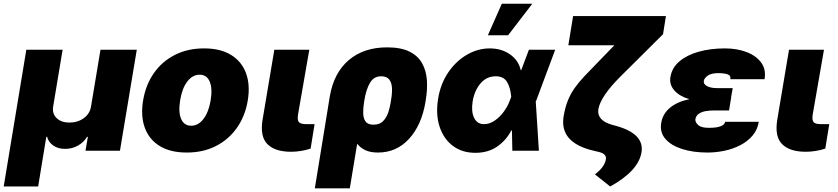

<svg xmlns="http://www.w3.org/2000/svg" viewBox="-47 -814 4527 1037"><path d="M-27 193.2 95.2 -545.5H291.2L240.1 -238.6Q234 -200.3 258.9 -176.1Q283.7 -152 328.1 -152Q373.2 -152 405.9 -176.1Q438.6 -200.3 444.6 -238.6L495.7 -545.5H691.8L600.9 0H414.8L427.6 -75.3H423.3Q405.5 -45.5 374.1 -27.7Q342.7 -9.9 304 -9.9Q267 -9.9 241.1 -27.7Q215.2 -45.5 207.4 -75.3H203.1L159.1 193.2Z M961.6 9.9Q872.9 9.9 815.5 -25.4Q758.2 -60.7 735.1 -124.1Q712 -187.5 725.9 -271.3Q739.7 -355.1 783.7 -418.5Q827.8 -481.9 897 -517.2Q966.3 -552.6 1055.4 -552.6Q1143.8 -552.6 1201.2 -517.2Q1258.5 -481.9 1281.8 -418.5Q1305 -355.1 1291.2 -271.3Q1277.3 -187.5 1233 -124.1Q1188.6 -60.7 1119.5 -25.4Q1050.4 9.9 961.6 9.9ZM985.8 -134.9Q1023.8 -134.9 1052 -171.7Q1080.3 -208.5 1090.9 -272.7Q1101.2 -337 1085.4 -373.8Q1069.6 -410.5 1031.2 -410.5Q992.9 -410.5 964.7 -373.8Q936.4 -337 926.1 -272.7Q915.5 -208.5 931.3 -171.7Q947.1 -134.9 985.8 -134.9Z M1434.7 -545.5H1623.6L1562.5 -194.6Q1558.2 -165.8 1567.1 -154.7Q1576 -143.5 1608 -143.5H1652L1630.7 -11.4Q1605.1 -2.8 1577.6 1.4Q1550.1 5.7 1525.6 5.7Q1439.3 5.7 1398.1 -34.8Q1356.9 -75.3 1370.7 -164.8Z M1653.4 203.1 1734.4 -294Q1756 -420.8 1836.8 -489.5Q1917.6 -558.2 2044 -558.2Q2119.7 -558.2 2165.7 -534.8Q2211.6 -511.4 2233.5 -471.2Q2255.3 -431.1 2258.7 -380.5Q2262.1 -329.9 2252.8 -275.6L2251.4 -265.6Q2230.5 -138.8 2162.6 -64.5Q2094.8 9.9 1994.3 9.9Q1954.5 9.9 1927.2 -2.5Q1899.9 -14.9 1882.1 -37.6L1842.3 203.1ZM1920.5 -269.9 1919.7 -264.9Q1914.4 -233 1914.6 -204.5Q1914.8 -176.1 1927 -158.4Q1939.3 -140.6 1970.2 -140.6Q2003.9 -140.6 2022.7 -160.3Q2041.5 -180 2050.8 -209Q2060 -237.9 2063.9 -265.6L2065.3 -275.6Q2071.4 -308.9 2070.1 -337.7Q2068.9 -366.5 2055.6 -384.2Q2042.3 -402 2011.4 -402Q1972.3 -402 1951.3 -366.8Q1930.4 -331.7 1920.5 -269.9Z M2519.9 11.4Q2448.9 11.4 2398.8 -26.3Q2348.7 -63.9 2327.1 -130.3Q2305.4 -196.7 2319.6 -282.7Q2333.1 -363.6 2375 -424.4Q2416.9 -485.1 2475.5 -518.8Q2534.1 -552.6 2598 -552.6Q2661.9 -552.6 2707.9 -520.2Q2753.9 -487.9 2765.6 -434.7L2768.1 -435L2809.7 -545.5H2951.7L2849.4 -271.3L2846.6 -266L2863.6 0H2720.2L2718 -109.7L2714.5 -109.4Q2687.9 -57.2 2639 -22.9Q2590.2 11.4 2519.9 11.4ZM2714.1 -291.2Q2710.2 -339.8 2691.8 -370.9Q2673.3 -402 2630.7 -402Q2580.6 -402 2547.9 -363.1Q2515.3 -324.2 2505.7 -265.6Q2497.2 -211.3 2513.8 -177.4Q2530.5 -143.5 2566.8 -143.5Q2597.3 -143.5 2625.5 -163Q2653.8 -182.5 2675.6 -213.1Q2697.4 -243.6 2708.8 -277ZM2588.1 -623.6 2663.4 -794H2828.1L2697.4 -623.6Z M3048.3 -727.3H3549.7L3534.1 -629.3L3302.6 -399.1Q3197.8 -294.4 3184.7 -224.4Q3175.8 -162.6 3261.4 -139.2L3282.7 -133.5Q3435 -90.6 3417.6 9.9Q3400.2 109.7 3248.6 193.2L3166.2 127.8Q3195 105.5 3208.1 86.3Q3221.2 67.1 3224.4 51.1Q3233.3 18.1 3188.9 7.1L3159.1 0Q2973.4 -43.3 2997.2 -186.1Q3005.3 -234 3019.7 -270.2Q3034.1 -306.5 3056.1 -337.7Q3078.1 -369 3108.7 -401.5Q3139.2 -433.9 3179 -474.4L3271.3 -569.6H3022.7Z M3676.5 -278.4Q3623.2 -293.7 3595.2 -325.6Q3567.1 -357.6 3573.9 -397.7Q3582 -448.2 3622.7 -482.6Q3663.4 -517 3727.1 -534.8Q3790.8 -552.6 3867.9 -552.6Q3933.6 -552.6 3985.3 -532.8Q4036.9 -513.1 4064.1 -476Q4091.3 -438.9 4082.4 -386.4H3897.7Q3901.3 -406.6 3881.9 -412.8Q3862.6 -419 3832.4 -419Q3794.4 -419 3775.6 -405.4Q3756.7 -391.7 3754.3 -377.8Q3751.4 -359.7 3771.5 -348.9Q3791.5 -338.1 3825.3 -338.1H3910.5L3901.3 -286.9H3902L3890.6 -217.3H3805.4Q3786.6 -217.3 3765.4 -214Q3744.3 -210.6 3728.5 -200.5Q3712.7 -190.3 3708.8 -170.5Q3707 -154.5 3723.5 -139Q3740.1 -123.6 3781.2 -123.6Q3825.3 -123.6 3846.4 -132.5Q3867.5 -141.3 3869.3 -156.2H4051.1Q4044.4 -113.3 4017.8 -81.9Q3991.1 -50.4 3951.7 -30Q3912.3 -9.6 3866.1 0.2Q3820 9.9 3774.1 9.9Q3697.1 9.9 3637.4 -9.1Q3577.8 -28.1 3546.9 -63.7Q3516 -99.4 3524.1 -149.1Q3532.3 -199.9 3572.3 -232.6Q3612.2 -265.3 3676.5 -278.4Z M4214.5 -545.5H4403.4L4342.3 -194.6Q4338.1 -165.8 4346.9 -154.7Q4355.8 -143.5 4387.8 -143.5H4431.8L4410.5 -11.4Q4384.9 -2.8 4357.4 1.4Q4329.9 5.7 4305.4 5.7Q4219.1 5.7 4177.9 -34.8Q4136.7 -75.3 4150.6 -164.8Z"/></svg>

Font: Inter UI Black
Style: Italic
Weight: 900
Italic angle: -9.39999°
Designer: Rasmus Andersson
Foundry: rsms
Version: 3.2;8d6f07862